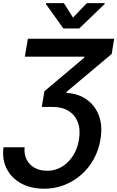

<svg xmlns="http://www.w3.org/2000/svg" viewBox="-39 -971 738 1207"><path d="M-17.1 -45.4H115.7Q111.3 -1.5 128.4 32Q145.5 65.4 179 84Q212.4 102.5 256.8 102.5Q309.1 102.5 351.1 76.7Q393.1 50.8 420.9 6.6Q448.7 -37.6 457.5 -93.8Q467.8 -157.2 450 -203.1Q432.1 -249 391.8 -273.9Q351.6 -298.8 293.5 -298.8H223.6L240.2 -397.5L491.2 -608.9V-614.7H117.2L136.2 -727.5H678.7L663.1 -631.8L379.9 -394L378.4 -387.2Q455.6 -382.3 508.3 -343.8Q561 -305.2 583.7 -241.7Q606.4 -178.2 592.8 -96.2Q582 -28.3 550.5 28.8Q519 85.9 471.4 127.7Q423.8 169.4 364.5 192.4Q305.2 215.3 238.3 215.3Q155.3 215.3 94.2 182.1Q33.2 148.9 3.2 89.8Q-26.9 30.8 -17.1 -45.4ZM362.8 -951.2 419.9 -860.4 506.8 -951.2H619.6L618.7 -945.8L459 -792H359.4L249.5 -945.8L250.5 -951.2Z"/></svg>

Font: Inter Tight SemiBold
Style: Italic
Weight: 600
Italic angle: -9.39999°
Designer: Rasmus Andersson
Foundry: rsms
Version: Version 3.004